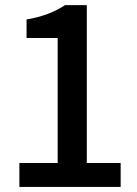

<svg xmlns="http://www.w3.org/2000/svg" viewBox="-20 -739 540 759"><path d="M56.6 0V-94.7H208V-588.9H85V-662.1Q173.8 -676.8 237.3 -718.8H323.2V-94.7H457V0Z"/></svg>

Font: Gen Shin Gothic Monospace Medium
Style: Regular
Weight: 500
Designer: [Source Han Sans]
Ryoko NISHIZUKA  (kana & ideographs); Paul D. Hunt (Latin, Greek & Cyrillic); Wenlong ZHANG  (bopomofo
Version: Version 1.002.20150607